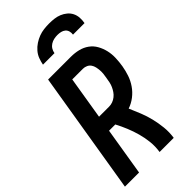

<svg xmlns="http://www.w3.org/2000/svg" viewBox="-293 -1020 1085 1085"><g transform="rotate(-45 250.0 -477.5)"><path d="M3 0 124 -735H306Q337 -735 365.5 -728Q394 -721 417 -704.5Q440 -688 454 -663Q468 -638 474.5 -610Q481 -582 480 -551.5Q479 -521 474 -491Q469 -461 459 -431Q449 -401 430.5 -374Q412 -347 386 -327Q360 -307 330 -297Q345 -263 359 -228Q373 -193 382 -156Q391 -119 395 -79.5Q399 -40 393 0H280Q286 -39 282 -77Q278 -115 268 -151Q258 -187 244 -221Q230 -255 213 -287H163L116 0ZM179 -383H260Q274 -383 288 -388Q302 -393 314 -402.5Q326 -412 334.5 -424.5Q343 -437 349 -450.5Q355 -464 358 -478Q361 -492 363 -506Q366 -521 367.5 -535.5Q369 -550 368 -564Q367 -578 364 -591.5Q361 -605 353.5 -616Q346 -627 333 -633Q320 -639 306 -639H221ZM163 -815Q167 -836 174.5 -856Q182 -876 196.5 -893Q211 -910 230 -922.5Q249 -935 269 -942.5Q289 -950 310 -952.5Q331 -955 352 -955Q373 -955 393 -952.5Q413 -950 431 -942.5Q449 -935 464 -922.5Q479 -910 487.5 -893Q496 -876 497.5 -856Q499 -836 495 -815H403Q405 -829 401.5 -841.5Q398 -854 388.5 -862Q379 -870 366 -873Q353 -876 339 -876Q325 -876 311 -873Q297 -870 284.5 -862Q272 -854 264.5 -841.5Q257 -829 255 -815Z"/></g></svg>

Font: Iosevka Term Curly Oblique
Style: Bold
Weight: 700
Italic angle: -9°
Designer: Belleve Invis
Foundry: Belleve Invis
Version: Version 32.3.0